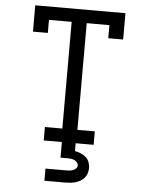

<svg xmlns="http://www.w3.org/2000/svg" viewBox="-62 -784 799 1054"><g transform="rotate(5 337.5 -257.5)"><path d="M200 0V-74H296V-662H171V-590H89V-735H586V-590H504V-662H379V-74H475V0ZM223 220V153H338Q347 153 356.5 152Q366 151 375 147.5Q384 144 391 137Q398 130 398 121Q398 111 391.5 103.5Q385 96 376 92Q367 88 357.5 87Q348 86 338 86H300V0H376V43Q392 46 408 52.5Q424 59 436.5 70Q449 81 455 97Q461 113 461 130Q461 144 456.5 158Q452 172 443 183Q434 194 421 201.5Q408 209 394.5 213Q381 217 366.5 218.5Q352 220 338 220Z"/></g></svg>

Font: Iosevka Plex Etoile
Style: Regular
Weight: 400
Designer: Belleve Invis
Foundry: Belleve Invis
Version: Version 25.1.1; ttfautohint (v1.8.4)